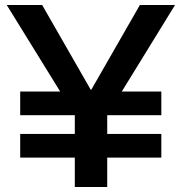

<svg xmlns="http://www.w3.org/2000/svg" viewBox="-20 -750 730 770"><path d="M280 0V-288L7 -730H149L344 -390H346L541 -730H682L410 -288V0ZM61 -118V-213H627V-118ZM61 -288V-383H627V-288Z"/></svg>

Font: M PLUS 2 SemiBold
Style: Regular
Weight: 600
Designer: Coji Morishita
Foundry: UNDERFOREST DESIGN
Version: Version 1.001